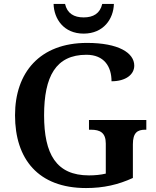

<svg xmlns="http://www.w3.org/2000/svg" viewBox="-20 -941 789 971"><path d="M403 -771C504 -771 554 -846 556 -921H497C486 -873 452 -853 403 -853C354 -853 320 -873 309 -921H251C253 -846 302 -771 403 -771ZM415 10C504 10 578 -7 652 -41V-211C652 -270 675 -285 714 -285H720V-334H430V-285H440C486 -285 515 -270 515 -215V-63C490 -57 460 -54 430 -54C264 -54 203 -162 203 -358C203 -554 262 -664 417 -664C507 -664 544 -604 544 -530C616 -530 659 -564 659 -609C659 -674 579 -724 420 -724C181 -724 56 -574 56 -358C56 -137 173 10 415 10Z"/></svg>

Font: Noto Serif Lao SemiBold
Style: Regular
Weight: 600
Designer: Monotype Design Team
Foundry: Monotype Imaging Inc.
Version: Version 2.003